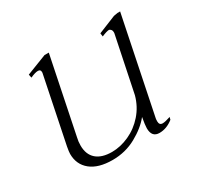

<svg xmlns="http://www.w3.org/2000/svg" viewBox="-112 -600 758 739"><g transform="rotate(-30 267.5 -230.5)"><path d="M429 -16Q440 -16 464 -24L461 -13Q432 10 400 10Q366 10 366 -30Q366 -43 372 -77Q345 -43 297 -16.5Q249 10 192 10Q129 10 95 -17.5Q61 -45 61 -92Q61 -101 65 -123L125 -416V-420Q125 -431 113 -431Q101 -431 79 -421L76 -436L166 -471H185L116 -134Q112 -118 112 -100Q112 -60 136 -39Q160 -18 205 -18Q243 -18 281.5 -35.5Q320 -53 349 -86Q378 -119 390 -163L441 -410V-415Q441 -426 430 -431Q419 -431 396 -421L394 -436L473 -468L490 -471H502L415 -46Q414 -41 414 -33Q414 -16 429 -16Z"/></g></svg>

Font: Taviraj ExtraLight
Style: Italic
Weight: 275
Italic angle: -12°
Designer: Katatrad Team
Foundry: CadsonDemak
Version: Version 1.001